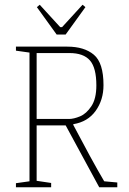

<svg xmlns="http://www.w3.org/2000/svg" viewBox="-20 -787 543 807"><path d="M47 -17 104 -25V-566L47 -574V-591H263Q334 -591 374.5 -557Q415 -523 415 -429Q415 -367 382 -321Q349 -275 288 -265V-262Q321 -199 357 -133Q393 -67 418 -25L473 -20V0H397L256 -260H134V-27L195 -18V0H47ZM270 -287Q290 -287 316.5 -298Q343 -309 364 -340.5Q385 -372 385 -428Q385 -502 358 -533Q331 -564 272 -564H134V-287ZM135 -757 147 -767 233 -673H241L327 -767L339 -757L256 -642H218Z"/></svg>

Font: Grenze Thin
Style: Regular
Weight: 250
Designer: Renata Polastri
Foundry: Omnibus-Type
Version: Version 1.002; ttfautohint (v1.8)